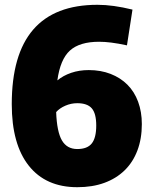

<svg xmlns="http://www.w3.org/2000/svg" viewBox="-20 -770 629 800"><path d="M302 10Q171 10 100 -79.5Q29 -169 29 -336Q29 -750 386 -750Q419 -750 455 -745Q491 -740 532 -730L509 -581Q472 -589 444 -592.5Q416 -596 393 -596Q312 -596 271.5 -559.5Q231 -523 219 -435Q243 -455 276.5 -466.5Q310 -478 350 -478Q400 -478 441 -462Q482 -446 511 -417Q540 -388 555.5 -346Q571 -304 571 -253Q571 -192 552.5 -143Q534 -94 499 -60Q464 -26 414.5 -8Q365 10 302 10ZM302 -340Q276 -340 252 -329.5Q228 -319 214 -303Q217 -221 238 -185Q259 -149 302 -149Q344 -149 362.5 -172.5Q381 -196 381 -247Q381 -297 362.5 -318.5Q344 -340 302 -340Z"/></svg>

Font: Encode Sans Compressed
Style: Black
Weight: 900
Designer: Pablo Impallari, Andres Torresi
Foundry: Pablo Impallari, Andres Torresi
Version: Version 1.000; ttfautohint (v1.00) -l 8 -r 50 -G 200 -x 14 -